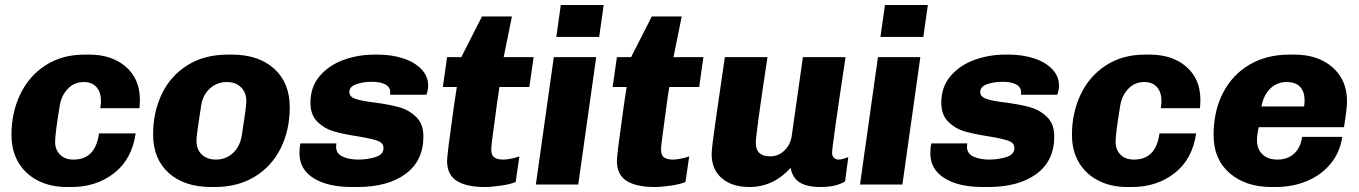

<svg xmlns="http://www.w3.org/2000/svg" viewBox="-20 -740 5452 770"><path d="M541 -340Q541 -318 539 -306H382Q385 -321 385 -334Q385 -370 367 -390.5Q349 -411 316 -411Q277 -411 251 -383Q225 -355 219 -313Q201 -203 201 -171Q201 -140 220.5 -120Q240 -100 275 -100Q363 -100 377 -205H524Q509 -101 437.5 -45.5Q366 10 267 10H248Q182 10 131.5 -16Q81 -42 53.5 -89Q26 -136 26 -199Q26 -288 61 -361.5Q96 -435 162.5 -478Q229 -521 319 -521H338Q429 -521 485 -472Q541 -423 541 -340Z M1142 -310Q1142 -218 1105.5 -145Q1069 -72 1001 -31Q933 10 842 10H827Q719 10 656.5 -46.5Q594 -103 594 -201Q594 -289 628.5 -362Q663 -435 731 -478Q799 -521 894 -521H910Q1017 -521 1079.5 -464.5Q1142 -408 1142 -310ZM786 -312Q768 -199 768 -176Q768 -140 789.5 -120Q811 -100 846 -100Q886 -100 914.5 -126.5Q943 -153 950 -199Q968 -313 968 -333Q968 -369 946.5 -390Q925 -411 890 -411Q850 -411 821 -384.5Q792 -358 786 -312Z M1697 -397Q1697 -378 1690 -360H1544Q1545 -363 1545 -370Q1545 -391 1525 -401.5Q1505 -412 1471 -412Q1435 -412 1408 -402Q1381 -392 1381 -371Q1381 -352 1405.5 -343.5Q1430 -335 1481 -329Q1542 -321 1581 -310Q1620 -299 1649 -271Q1678 -243 1678 -193Q1678 -95 1606.5 -42.5Q1535 10 1413 10H1392Q1294 10 1237.5 -25.5Q1181 -61 1181 -125Q1181 -149 1185 -165H1329L1328 -151Q1328 -124 1354 -112Q1380 -100 1417 -100Q1453 -100 1485.5 -110Q1518 -120 1518 -146Q1518 -167 1494 -175.5Q1470 -184 1416 -193Q1357 -202 1319 -213Q1281 -224 1253 -251.5Q1225 -279 1225 -328Q1225 -392 1262.5 -435.5Q1300 -479 1358.5 -500Q1417 -521 1482 -521H1497Q1549 -521 1595 -506.5Q1641 -492 1669 -463.5Q1697 -435 1697 -397Z M2033 -674 2000 -511H2120L2103 -391H1983L1974 -331Q1970 -298 1960 -226.5Q1950 -155 1950 -143Q1950 -117 1962.5 -108.5Q1975 -100 1999 -100Q2011 -100 2031 -104Q2051 -108 2063 -113L2048 -10Q2026 -1 1988.5 4.5Q1951 10 1924 10Q1851 10 1812 -14.5Q1773 -39 1773 -95Q1773 -120 1800 -311L1812 -391H1756L1773 -511H1830L1913 -674Z M2383 -592H2211L2229 -720H2401ZM2299 0H2129L2201 -511H2371Z M2714 -674 2681 -511H2801L2784 -391H2664L2655 -331Q2651 -298 2641 -226.5Q2631 -155 2631 -143Q2631 -117 2643.5 -108.5Q2656 -100 2680 -100Q2692 -100 2712 -104Q2732 -108 2744 -113L2729 -10Q2707 -1 2669.5 4.5Q2632 10 2605 10Q2532 10 2493 -14.5Q2454 -39 2454 -95Q2454 -120 2481 -311L2493 -391H2437L2454 -511H2511L2594 -674Z M3011 -167Q3011 -113 3069 -113Q3102 -113 3126 -136.5Q3150 -160 3155 -194L3200 -511H3371Q3317 -153 3317 -127Q3317 -114 3325 -107Q3333 -100 3343 -100Q3357 -100 3382 -110L3369 -12Q3331 10 3272 10Q3214 10 3185.5 -9.5Q3157 -29 3151 -67Q3081 10 2986 10Q2916 10 2875 -25Q2834 -60 2834 -122Q2834 -146 2851.5 -266.5Q2869 -387 2873 -415Q2876 -439 2887 -511H3058Q3011 -202 3011 -167Z M3683 -592H3511L3529 -720H3701ZM3599 0H3429L3501 -511H3671Z M4227 -397Q4227 -378 4220 -360H4074Q4075 -363 4075 -370Q4075 -391 4055 -401.5Q4035 -412 4001 -412Q3965 -412 3938 -402Q3911 -392 3911 -371Q3911 -352 3935.5 -343.5Q3960 -335 4011 -329Q4072 -321 4111 -310Q4150 -299 4179 -271Q4208 -243 4208 -193Q4208 -95 4136.5 -42.5Q4065 10 3943 10H3922Q3824 10 3767.5 -25.5Q3711 -61 3711 -125Q3711 -149 3715 -165H3859L3858 -151Q3858 -124 3884 -112Q3910 -100 3947 -100Q3983 -100 4015.5 -110Q4048 -120 4048 -146Q4048 -167 4024 -175.5Q4000 -184 3946 -193Q3887 -202 3849 -213Q3811 -224 3783 -251.5Q3755 -279 3755 -328Q3755 -392 3792.5 -435.5Q3830 -479 3888.5 -500Q3947 -521 4012 -521H4027Q4079 -521 4125 -506.5Q4171 -492 4199 -463.5Q4227 -435 4227 -397Z M4794 -340Q4794 -318 4792 -306H4635Q4638 -321 4638 -334Q4638 -370 4620 -390.5Q4602 -411 4569 -411Q4530 -411 4504 -383Q4478 -355 4472 -313Q4454 -203 4454 -171Q4454 -140 4473.5 -120Q4493 -100 4528 -100Q4616 -100 4630 -205H4777Q4762 -101 4690.5 -45.5Q4619 10 4520 10H4501Q4435 10 4384.5 -16Q4334 -42 4306.5 -89Q4279 -136 4279 -199Q4279 -288 4314 -361.5Q4349 -435 4415.5 -478Q4482 -521 4572 -521H4591Q4682 -521 4738 -472Q4794 -423 4794 -340Z M5382 -335Q5382 -310 5376.5 -273.5Q5371 -237 5370 -230H5028Q5021 -200 5021 -178Q5021 -142 5043 -121Q5065 -100 5103 -100Q5144 -100 5170 -124Q5196 -148 5202 -191H5363Q5354 -129 5316.5 -83.5Q5279 -38 5221.5 -14Q5164 10 5095 10H5079Q4976 10 4911.5 -45.5Q4847 -101 4847 -198Q4847 -295 4885 -368Q4923 -441 4991.5 -481Q5060 -521 5151 -521H5171Q5266 -521 5324 -470Q5382 -419 5382 -335ZM5039 -313H5210Q5212 -327 5212 -338Q5212 -372 5194 -391.5Q5176 -411 5140 -411Q5101 -411 5074 -384.5Q5047 -358 5039 -313Z"/></svg>

Font: Chivo ExtraBold Italic
Style: Regular
Weight: 800
Italic angle: -8.05°
Designer: Hector Gatti
Foundry: Omnibus-Type
Version: Version 1.007